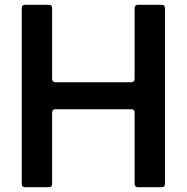

<svg xmlns="http://www.w3.org/2000/svg" viewBox="-20 -783 783 803"><path d="M85 0Q79 0 75 -3.5Q71 -7 71 -14V-749Q71 -756 75 -759.5Q79 -763 85 -763H184Q198 -763 198 -749V-453Q198 -447 201.5 -443Q205 -439 212 -439H529Q536 -439 539.5 -443Q543 -447 543 -453V-749Q543 -756 547 -759.5Q551 -763 557 -763H656Q670 -763 670 -749V-14Q670 0 656 0H557Q551 0 547 -3.5Q543 -7 543 -14V-312Q543 -326 529 -326H212Q198 -326 198 -312V-14Q198 0 184 0Z"/></svg>

Font: Open Sauce Two SemiBold
Style: Regular
Weight: 600
Designer: Alfredo Marco Pradil
Foundry: Creative Sauce Fz LLC
Version: Version 1.477